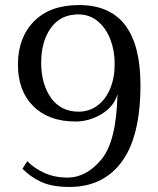

<svg xmlns="http://www.w3.org/2000/svg" viewBox="-20 -730 627 760"><path d="M69 -62 88 -92Q116 -63 157 -45Q198 -27 247 -27Q322 -27 381.5 -99Q441 -171 445 -357Q431 -308 382 -278.5Q333 -249 279 -249Q173 -249 112 -309.5Q51 -370 51 -474Q51 -581 114.5 -645.5Q178 -710 293 -710Q536 -710 536 -393Q536 -191 462.5 -90.5Q389 10 255 10Q186 10 143 -10Q100 -30 69 -62ZM434 -477Q434 -529 417 -573.5Q400 -618 367.5 -645.5Q335 -673 290 -673Q220 -673 181.5 -619.5Q143 -566 143 -482Q143 -397 182 -342.5Q221 -288 291 -288Q333 -288 365.5 -312Q398 -336 416 -379Q434 -422 434 -477Z"/></svg>

Font: Trirong
Style: Regular
Weight: 400
Designer: Katatrad Team
Foundry: CadsonDemak
Version: Version 1.001